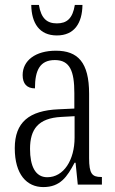

<svg xmlns="http://www.w3.org/2000/svg" viewBox="-20 -750 469 780"><path d="M211 -606C282 -606 314 -656 315 -730H284C275 -674 251 -655 211 -655C171 -655 147 -675 138 -730H107C108 -656 140 -606 211 -606ZM156 10C225 10 253 -32 283 -89H287L296 0H394V-31H391C354 -31 342 -44 342 -108V-369C342 -497 296 -544 207 -544C124 -544 72 -504 72 -445C72 -410 89 -391 122 -391C122 -466 143 -506 203 -506C264 -506 282 -461 282 -372V-309L218 -306C98 -301 40 -253 40 -148C40 -41 89 10 156 10ZM172 -30C123 -30 102 -76 102 -145C102 -225 135 -270 229 -275L283 -278V-191C283 -100 239 -30 172 -30Z"/></svg>

Font: Noto Serif Myanmar ExtraCondensed Light
Style: Regular
Weight: 300
Width: 2
Designer: Ben Mitchell and the Monotype Design Team
Foundry: Monotype Imaging Inc.
Version: Version 2.106